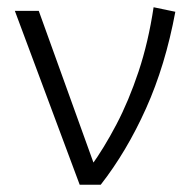

<svg xmlns="http://www.w3.org/2000/svg" viewBox="-20 -510 542 530"><path d="M200 0 21 -480H87L246.5 -37.5L230.5 -50.5Q267 -101 301.2 -166.2Q335.5 -231.5 362.5 -312.5Q389.5 -393.5 404 -490L464 -477.5Q436.5 -329.5 383 -210.5Q329.5 -91.5 258 0Z"/></svg>

Font: Geologica Roman Thin
Style: Regular
Weight: 250
Designer: Sindre Bremnes, Frode Helland
Foundry: Monokrom Skriftforlag AS
Version: Version 1.010;gftools[0.9.28]